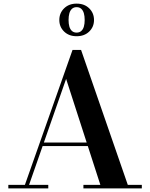

<svg xmlns="http://www.w3.org/2000/svg" viewBox="-20 -1040 829 1060"><path d="M209 -233.5V-253H523V-233.5ZM427.5 -764.5 685.5 -19.5H763V0H440.5V-19.5H534L345 -604.5L140.5 -19.5H246.5V0H26V-19.5H117.5L380.5 -764.5ZM403 -840Q360.5 -840 334 -865.8Q307.5 -891.5 307.5 -929.5Q307.5 -968 334 -994Q360.5 -1020 403 -1020Q446 -1020 472.5 -994Q499 -968 499 -929.5Q499 -891.5 472.5 -865.8Q446 -840 403 -840ZM403 -860Q418.5 -860 428.5 -868.8Q438.5 -877.5 443 -893Q447.5 -908.5 447.5 -929.5Q447.5 -951 443 -966.8Q438.5 -982.5 428.5 -991.5Q418.5 -1000.5 403 -1000.5Q387.5 -1000.5 377.5 -991.5Q367.5 -982.5 363 -966.8Q358.5 -951 358.5 -929.5Q358.5 -908.5 363 -893Q367.5 -877.5 377.5 -868.8Q387.5 -860 403 -860Z"/></svg>

Font: Bodoni Moda 11pt SemiBold
Style: Regular
Weight: 600
Designer: Owen Earl
Foundry: indestructible type
Version: Version 2.004